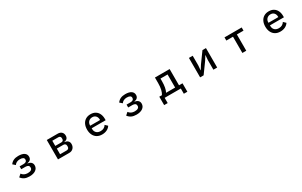

<svg xmlns="http://www.w3.org/2000/svg" viewBox="333 -2537 7335 4664"><g transform="rotate(-30 4000.0 -205.0)"><path d="M240 -93 312 -157Q338 -119 379 -98.5Q420 -78 474 -78Q536 -78 568 -99Q600 -120 600 -156V-169Q600 -203 574 -221.5Q548 -240 501 -240H382V-320H489Q536 -320 561.5 -337.5Q587 -355 587 -387V-399Q587 -431 558.5 -449Q530 -467 471 -467Q420 -467 381 -447.5Q342 -428 320 -393L252 -452Q323 -557 478 -557Q587 -557 643.5 -518Q700 -479 700 -410Q700 -309 583 -289V-285Q645 -278 679 -245Q713 -212 713 -160Q713 -80 648.5 -33.5Q584 13 473 13Q390 13 334.5 -13.5Q279 -40 240 -93Z M1274 0V-545H1580Q1649 -545 1688 -507.5Q1727 -470 1727 -407Q1727 -305 1618 -290V-286Q1681 -280 1714 -247Q1747 -214 1747 -161Q1747 -91 1704.5 -45.5Q1662 0 1590 0ZM1550 -317Q1580 -317 1597 -333Q1614 -349 1614 -377V-402Q1614 -430 1597 -446Q1580 -462 1550 -462H1381V-317ZM1564 -83Q1596 -83 1615 -100.5Q1634 -118 1634 -149V-176Q1634 -207 1615 -224.5Q1596 -242 1564 -242H1381V-83Z M2247 -273Q2247 -359 2278 -423Q2309 -487 2367 -522Q2425 -557 2504 -557Q2584 -557 2640 -522Q2696 -487 2724.5 -425.5Q2753 -364 2753 -287V-246H2361V-227Q2361 -159 2402.5 -118Q2444 -77 2519 -77Q2622 -77 2674 -161L2739 -99Q2707 -47 2647 -17Q2587 13 2509 13Q2429 13 2370 -22Q2311 -57 2279 -122Q2247 -187 2247 -273ZM2361 -325V-318H2638V-328Q2638 -394 2602 -433Q2566 -472 2505 -472Q2441 -472 2401 -431Q2361 -390 2361 -325Z M3240 -93 3312 -157Q3338 -119 3379 -98.5Q3420 -78 3474 -78Q3536 -78 3568 -99Q3600 -120 3600 -156V-169Q3600 -203 3574 -221.5Q3548 -240 3501 -240H3382V-320H3489Q3536 -320 3561.5 -337.5Q3587 -355 3587 -387V-399Q3587 -431 3558.5 -449Q3530 -467 3471 -467Q3420 -467 3381 -447.5Q3342 -428 3320 -393L3252 -452Q3323 -557 3478 -557Q3587 -557 3643.5 -518Q3700 -479 3700 -410Q3700 -309 3583 -289V-285Q3645 -278 3679 -245Q3713 -212 3713 -160Q3713 -80 3648.5 -33.5Q3584 13 3473 13Q3390 13 3334.5 -13.5Q3279 -40 3240 -93Z M4167 147V-89H4241Q4308 -190 4308 -388V-545H4720V-89H4818V147H4719V0H4266V147ZM4611 -89V-456H4412V-383Q4412 -190 4357 -89Z M5359 0H5261V-545H5367V-271L5356 -143H5361L5433 -258L5641 -545H5739V0H5633V-274L5644 -402H5639L5567 -287Z M6555 0H6446V-456H6259V-545H6741V-456H6555Z M7247 -273Q7247 -359 7278 -423Q7309 -487 7367 -522Q7425 -557 7504 -557Q7584 -557 7640 -522Q7696 -487 7724.5 -425.5Q7753 -364 7753 -287V-246H7361V-227Q7361 -159 7402.5 -118Q7444 -77 7519 -77Q7622 -77 7674 -161L7739 -99Q7707 -47 7647 -17Q7587 13 7509 13Q7429 13 7370 -22Q7311 -57 7279 -122Q7247 -187 7247 -273ZM7361 -325V-318H7638V-328Q7638 -394 7602 -433Q7566 -472 7505 -472Q7441 -472 7401 -431Q7361 -390 7361 -325Z"/></g></svg>

Font: IBM Plex Sans JP Medium
Style: Regular
Weight: 500
Designer: Mike Abbink; Paul van der Laan; Pieter van Rosmalen; Wujin Sim; Yejin Wi; Jinhee Kim; Boomi Park; Yona Kim; Kichan Ma
Foundry: Sandoll Inc.
Version: Version 1.001